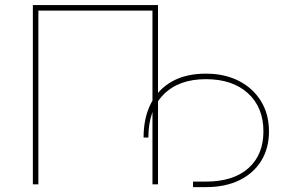

<svg xmlns="http://www.w3.org/2000/svg" viewBox="-20 -748 1175 779"><path d="M621.1 -727.5V0H598.6V-705.1H135.7V0H113.3V-727.5ZM763.2 11.2V-11.2H815.4Q926.3 -11.2 987.5 -65.4Q1048.8 -119.6 1048.8 -214.8Q1048.8 -312.5 986.1 -369.6Q923.3 -426.8 815.4 -426.8Q705.1 -426.8 643.6 -364.5Q582 -302.2 582 -189.9H562.5Q562.5 -269.5 592 -327.6Q621.6 -385.7 678 -417.5Q734.4 -449.2 815.4 -449.2Q891.6 -449.2 949.2 -419.7Q1006.8 -390.1 1039.1 -337.4Q1071.3 -284.7 1071.3 -214.8Q1071.3 -146.5 1040 -95.7Q1008.8 -44.9 951.4 -16.8Q894 11.2 815.4 11.2Z"/></svg>

Font: Inter Thin
Style: Regular
Weight: 250
Designer: Rasmus Andersson
Foundry: rsms
Version: Version 4.001;git-66647c0bb